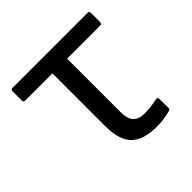

<svg xmlns="http://www.w3.org/2000/svg" viewBox="-136 -607 738 738"><g transform="rotate(-45 233.0 -238.0)"><path d="M315 11Q243 11 209.5 -22Q176 -55 176 -133V-418H29Q19 -418 19 -427V-478Q19 -487 28 -487H436Q445 -487 445 -478V-427Q445 -418 436 -418H256V-128Q256 -90 271.5 -74Q287 -58 318 -58Q338 -58 355.5 -60.5Q373 -63 387 -66Q397 -68 397 -58L398 -9Q398 0 390 1Q375 5 356.5 8Q338 11 315 11Z"/></g></svg>

Font: Sofia Sans Semi Condensed
Style: Regular
Weight: 400
Designer: Botio Nikoltchev, Ani Petrova
Foundry: lettersoup
Version: Version 4.100; ttfautohint (v1.8.4.7-5d5b)